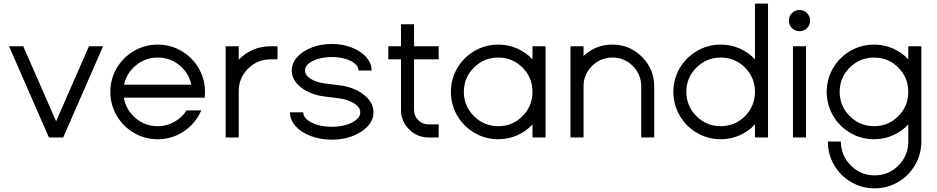

<svg xmlns="http://www.w3.org/2000/svg" viewBox="-20 -756 5156 1056"><path d="M249 0 29.8 -501.5H107.9L288.6 -88.9L469.2 -501.5H546.9L327.6 0Z M1086.9 -148.9Q1056.6 -78.1 991.9 -34.2Q927.2 9.8 847.7 9.8Q776.9 9.8 716.8 -25.1Q656.7 -60.1 621.8 -120.1Q586.9 -180.2 586.9 -251Q586.9 -321.3 621.8 -381.1Q656.7 -440.9 716.8 -475.8Q776.9 -510.7 847.7 -510.7Q918 -510.7 977.8 -475.8Q1037.6 -440.9 1072.5 -381.1Q1107.4 -321.3 1107.4 -251Q1107.4 -232.4 1105.5 -218.8H1035.6H661.1Q672.9 -151.4 725.3 -106.7Q777.8 -62 847.7 -62Q896.5 -62 938.5 -85.4Q980.5 -108.9 1006.3 -148.9ZM662.1 -290.5H1032.2Q1018.6 -355 966.8 -397.2Q915 -439.5 847.7 -439.5Q780.3 -439.5 728.3 -397.2Q676.3 -355 662.1 -290.5Z M1221.2 0V-501.5H1293V-427.7Q1365.2 -501.5 1468.8 -501.5H1506.3V-429.7H1468.8Q1395.5 -429.7 1344.2 -378.4Q1293 -327.1 1293 -254.4V0Z M2023.9 -368.2H1951.7Q1951.7 -399.4 1908.7 -420.9Q1865.7 -442.4 1804.7 -442.4Q1743.7 -442.4 1700.7 -420.9Q1657.7 -399.4 1657.7 -368.2H1584.5Q1584.5 -407.7 1614 -441.4Q1643.6 -475.1 1694.3 -494.6Q1745.1 -514.2 1804.7 -514.2Q1864.3 -514.2 1914.8 -494.6Q1965.3 -475.1 1994.6 -441.4Q2023.9 -407.7 2023.9 -368.2ZM1574.7 -138.2H1647.9Q1647.9 -105.5 1693.8 -82Q1739.7 -58.6 1804.7 -58.6Q1869.6 -58.6 1915.5 -82Q1961.4 -105.5 1961.4 -138.2Q1961.4 -166 1928.2 -187.3Q1895 -208.5 1843.3 -215.3L1762.7 -225.6Q1686 -235.4 1635.3 -275.4Q1584.5 -315.4 1584.5 -368.2H1657.7Q1657.7 -342.3 1688.7 -322.5Q1719.7 -302.7 1767.6 -296.9L1848.6 -286.6Q1928.7 -276.4 1981.4 -234.6Q2034.2 -192.9 2034.2 -138.2Q2034.2 -76.2 1966.8 -32Q1899.4 12.2 1804.7 12.2Q1742.2 12.2 1689.2 -7.8Q1636.2 -27.8 1605.5 -62.5Q1574.7 -97.2 1574.7 -138.2Z M2185.5 -150.9V-429.7H2115.7V-501.5H2185.5V-622.6H2257.3V-501.5H2392.6V-429.7H2257.3V-150.9Q2257.3 -118.2 2280.5 -95Q2303.7 -71.8 2336.4 -71.8H2392.6V0H2336.4Q2274.4 0 2230 -44.4Q2185.5 -88.9 2185.5 -150.9Z M2908.7 0V-71.8Q2873 -33.2 2824.2 -11.7Q2775.4 9.8 2720.7 9.8Q2649.9 9.8 2589.8 -25.1Q2529.8 -60.1 2494.9 -120.1Q2460 -180.2 2460 -251Q2460 -321.3 2494.9 -381.1Q2529.8 -440.9 2589.8 -475.8Q2649.9 -510.7 2720.7 -510.7Q2775.4 -510.7 2824.2 -489.3Q2873 -467.8 2908.7 -429.7V-501.5H2980.5V0ZM2908.7 -251Q2908.7 -329.1 2853.8 -384.3Q2798.8 -439.5 2720.7 -439.5Q2642.1 -439.5 2586.7 -384.3Q2531.2 -329.1 2531.2 -251Q2531.2 -172.9 2586.7 -117.4Q2642.1 -62 2720.7 -62Q2798.8 -62 2853.8 -117.2Q2908.7 -172.4 2908.7 -251Z M3117.7 0V-501.5H3189.5V-447.8Q3255.4 -510.7 3348.1 -510.7Q3443.4 -510.7 3510.7 -443.4Q3578.1 -376 3578.1 -280.8V0H3506.8V-280.8Q3506.8 -346.7 3460.4 -393.1Q3414.1 -439.5 3348.1 -439.5Q3282.7 -439.5 3236.1 -393.1Q3189.5 -346.7 3189.5 -280.8V0Z M4132.3 0V-71.8Q4096.7 -33.2 4047.9 -11.7Q3999 9.8 3944.3 9.8Q3873.5 9.8 3813.5 -25.1Q3753.4 -60.1 3718.5 -120.1Q3683.6 -180.2 3683.6 -251Q3683.6 -321.3 3718.5 -381.1Q3753.4 -440.9 3813.5 -475.8Q3873.5 -510.7 3944.3 -510.7Q3999 -510.7 4047.9 -489.3Q4096.7 -467.8 4132.3 -429.7V-736.3H4204.1V0ZM4132.3 -251Q4132.3 -329.1 4077.4 -384.3Q4022.5 -439.5 3944.3 -439.5Q3865.7 -439.5 3810.3 -384.3Q3754.9 -329.1 3754.9 -251Q3754.9 -172.9 3810.3 -117.4Q3865.7 -62 3944.3 -62Q4022.5 -62 4077.4 -117.2Q4132.3 -172.4 4132.3 -251Z M4377.4 -701.2Q4401.4 -701.2 4418.5 -684.1Q4435.5 -667 4435.5 -642.6Q4435.5 -618.2 4418.7 -601.3Q4401.9 -584.5 4377.4 -584.5Q4353 -584.5 4335.9 -601.3Q4318.8 -618.2 4318.8 -642.6Q4318.8 -667 4335.9 -684.1Q4353 -701.2 4377.4 -701.2ZM4341.3 0V-501.5H4413.1V0Z M4533.2 22.5H4605Q4605 99.6 4659.4 154.1Q4713.9 208.5 4790.5 208.5Q4867.2 208.5 4921.4 154.1Q4975.6 99.6 4975.6 22.5V-71.8Q4939.9 -33.2 4891.1 -11.7Q4842.3 9.8 4787.6 9.8Q4716.8 9.8 4656.7 -25.1Q4596.7 -60.1 4561.8 -120.1Q4526.9 -180.2 4526.9 -251Q4526.9 -321.3 4561.8 -381.1Q4596.7 -440.9 4656.7 -475.8Q4716.8 -510.7 4787.6 -510.7Q4842.3 -510.7 4891.1 -489.3Q4939.9 -467.8 4975.6 -429.7V-501.5H5047.4V22.5Q5047.4 92.3 5012.9 151.6Q4978.5 210.9 4919.4 245.4Q4860.4 279.8 4790.5 279.8Q4720.7 279.8 4661.4 245.4Q4602.1 210.9 4567.6 151.6Q4533.2 92.3 4533.2 22.5ZM4975.6 -251Q4975.6 -329.1 4920.7 -384.3Q4865.7 -439.5 4787.6 -439.5Q4709 -439.5 4653.6 -384.3Q4598.1 -329.1 4598.1 -251Q4598.1 -172.9 4653.6 -117.4Q4709 -62 4787.6 -62Q4865.7 -62 4920.7 -117.2Q4975.6 -172.4 4975.6 -251Z"/></svg>

Font: Basically A Sans Serif
Style: Regular
Weight: 400
Designer: Hyung-Suk Kim
Foundry: Mental Design
Version: 1.000